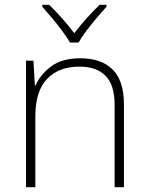

<svg xmlns="http://www.w3.org/2000/svg" viewBox="-20 -835 622 804"><path d="M316 -591Q404 -591 451.5 -544Q499 -497 499 -398V-51H460V-396Q460 -479 422 -517.5Q384 -556 313 -556Q226 -556 177 -504.5Q128 -453 128 -348V-51H89V-581H120L126 -477H129Q148 -522 193.5 -556.5Q239 -591 316 -591ZM273 -657Q261 -678 240.5 -705.5Q220 -733 197.5 -760Q175 -787 157 -807V-815H186Q213 -789 241 -757Q269 -725 291 -696Q313 -725 341.5 -757Q370 -789 397 -815H426V-807Q408 -787 385 -760Q362 -733 341.5 -705.5Q321 -678 309 -657Z"/></svg>

Font: Noto Sans Tamil UI ExtraLight
Style: Regular
Weight: 200
Designer: Jelle Bosma - Monotype Design Team
Foundry: Monotype Imaging Inc.
Version: Version 2.004; ttfautohint (v1.8.4.7-5d5b)